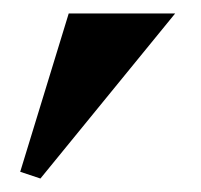

<svg xmlns="http://www.w3.org/2000/svg" viewBox="-20 -743 299 285"><path d="M40 -478 240 -723H82L10 -488Z"/></svg>

Font: Sinistre Bold
Style: Regular
Weight: 900
Designer: Jules Durand
Foundry: Collletttivo
Version: Version 69.420;Glyphs 3.2 (3217)